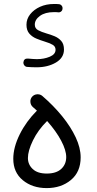

<svg xmlns="http://www.w3.org/2000/svg" viewBox="-20 -918 489 967"><path d="M46.9 -118.2Q46.9 -175.8 79.3 -241.2Q111.8 -306.6 166 -360.8Q155.8 -370.1 145.5 -378.9Q134.3 -388.7 133.1 -404.1Q131.8 -419.4 141.6 -430.7Q151.4 -441.9 166.7 -443.1Q182.1 -444.3 193.4 -434.6Q249.5 -386.2 293 -332.8Q336.4 -279.3 361.3 -226.3Q386.2 -173.3 386.2 -125.5Q386.2 -52.2 337.2 -11.5Q288.1 29.3 215.3 29.3Q143.1 29.3 95 -10.3Q46.9 -49.8 46.9 -118.2ZM120.6 -122.1Q120.6 -89.4 144.8 -66.7Q168.9 -43.9 215.3 -43.9Q263.2 -43.9 288.3 -67.1Q313.5 -90.3 313.5 -127Q313.5 -161.1 288.3 -209Q263.2 -256.8 217.3 -308.6Q171.4 -263.2 146 -210.9Q120.6 -158.7 120.6 -122.1ZM294.9 -874.5Q294.4 -865.7 288.1 -860.4Q281.7 -855 272.9 -856Q267.1 -856.9 262 -856.9Q256.8 -856.9 251.5 -856.9Q207.5 -856.9 181.4 -838.1Q155.3 -819.3 155.3 -793.9Q155.3 -774.9 172.1 -765.9Q189 -756.8 214.4 -749.5Q233.9 -744.1 254.2 -735.8Q274.4 -727.5 288.3 -711.9Q302.2 -696.3 302.2 -668.5Q302.2 -627 261.5 -603Q220.7 -579.1 164.6 -579.1Q152.3 -579.1 139.9 -579.6Q127.4 -580.1 115.7 -581.1Q107.9 -582 102.5 -588.6Q97.2 -595.2 97.7 -603.5Q100.1 -624.5 121.1 -623Q132.3 -622.1 143.6 -621.1Q154.8 -620.1 165.5 -620.1Q201.7 -620.1 230.7 -632.3Q259.8 -644.5 259.8 -667.5Q259.8 -684.6 244.1 -693.1Q228.5 -701.7 204.1 -709Q185.1 -714.8 163.8 -723.4Q142.6 -731.9 127.9 -748.5Q113.3 -765.1 113.3 -793.5Q113.3 -822.3 131.8 -845.9Q150.4 -869.6 181.6 -883.8Q212.9 -897.9 251.5 -897.9Q257.8 -897.9 263.7 -897.9Q269.5 -897.9 276.4 -897Q284.7 -896.5 290.3 -889.9Q295.9 -883.3 294.9 -874.5Z"/></svg>

Font: Mikhak-FD Regular
Style: FD-Regular
Weight: 400
Designer: Amin Abedi
Version: Version 3.2